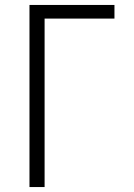

<svg xmlns="http://www.w3.org/2000/svg" viewBox="-20 -755 540 775"><path d="M99 0V-735H442V-680H160V0Z"/></svg>

Font: Iosevka Term Curly Light
Style: Regular
Weight: 300
Designer: Belleve Invis
Foundry: Belleve Invis
Version: Version 32.3.0